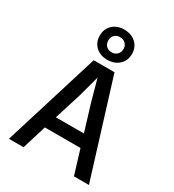

<svg xmlns="http://www.w3.org/2000/svg" viewBox="-225 -1088 1099 1214"><g transform="rotate(30 325.0 -481.5)"><path d="M320.8 -962.9Q373 -962.9 406 -932.4Q439 -901.9 439 -853Q439 -804.2 406 -773.7Q373 -743.2 320.8 -743.2Q268.6 -743.2 236.3 -773.7Q204.1 -804.2 204.1 -853Q204.1 -901.9 236.6 -932.4Q269 -962.9 320.8 -962.9ZM377 -854Q377 -877.4 361.3 -892.8Q345.7 -908.2 320.8 -908.2Q296.4 -908.2 281.2 -892.8Q266.1 -877.4 266.1 -854Q266.1 -829.1 281 -813.5Q295.9 -797.9 320.8 -797.9Q345.7 -797.9 361.3 -813.5Q377 -829.1 377 -854ZM249 -698.2H400.9L617.2 0H507.8L454.1 -175.8H193.8L140.1 0H33.2ZM283.2 -460.9 222.2 -266.1H426.8L367.2 -461.9L325.2 -615.2Z"/></g></svg>

Font: Azeret Mono
Style: Regular
Weight: 400
Designer: Martin Vácha
Foundry: Displaay
Version: Version 1.002